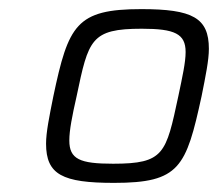

<svg xmlns="http://www.w3.org/2000/svg" viewBox="-20 -715 478 421"><path d="M230 -314C374 -314 388 -348 422 -504C431 -549 438 -583 438 -608C438 -676 402 -695 290 -695C147 -695 130 -660 97 -504C88 -459 81 -425 81 -400C81 -332 117 -314 230 -314ZM228 -356C155 -356 132 -366 132 -407C132 -429 138 -460 148 -504C174 -628 179 -652 291 -652C363 -652 387 -641 387 -601C387 -578 380 -547 371 -504C344 -378 340 -356 228 -356Z"/></svg>

Font: Saira UNSAM Light Italic
Style: Regular
Weight: 300
Italic angle: -12°
Designer: Hector Gatti with collaboration of the Omnibus-Type team
Foundry: Omnibus-Type
Version: Version 0.072;PS 000.072;hotconv 1.0.88;makeotf.lib2.5.64775